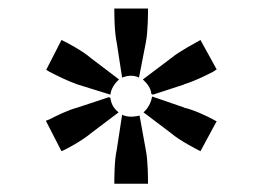

<svg xmlns="http://www.w3.org/2000/svg" viewBox="-20 -843 623 456"><path d="M270 -658.7C278.8 -662.1 285.2 -663.1 291 -663.1C296.9 -663.1 303.7 -662.1 310.1 -658.7L326.2 -741.2C331.5 -767.6 331.5 -810.1 331.5 -822.8H251.5C251.5 -811 251.5 -767.6 257.3 -741.2ZM339.4 -620.1 343.3 -618.2 418 -642.6H416.5C441.4 -649.9 470.7 -664.6 485.8 -672.4L494.6 -678.2L456.1 -748C447.3 -742.7 407.2 -722.2 386.7 -705.1L319.3 -654.3C330.6 -644 338.4 -632.8 339.4 -620.1ZM163.6 -642.6 242.2 -618.2C243.7 -631.8 251.5 -644 262.7 -654.3L195.8 -705.1C176.3 -722.2 137.7 -742.7 126 -748L89.8 -677.2L97.7 -672.4C112.8 -664.6 142.1 -649.9 163.6 -642.6ZM386.7 -526.4C407.2 -508.8 447.3 -488.3 456.1 -483.9L494.6 -555.2C493.2 -555.2 486.8 -558.6 485.8 -559.6C470.7 -567.4 441.4 -582 416.5 -587.4H418L341.3 -613.8C338.4 -598.6 331.5 -585.4 320.8 -576.2ZM126 -483.9C137.7 -488.3 176.3 -509.8 195.8 -526.4L261.7 -576.2C249.5 -585.4 243.7 -597.7 242.2 -610.4L238.8 -612.3L163.6 -587.4C142.1 -582 112.8 -567.4 97.7 -559.6L88.9 -556.2ZM251.5 -406.7H331.5C331.5 -419.4 331.5 -462.4 326.2 -487.3L311.5 -568.4C305.7 -567.4 300.3 -565.9 291 -565.9C284.2 -565.9 276.4 -567.4 270 -570.3L257.3 -487.3C251.5 -462.4 251.5 -418.5 251.5 -406.7Z"/></svg>

Font: Duru Sans
Style: Regular
Weight: 400
Designer: Onur Yazıcıgil
Foundry: Onur Yazıcıgil
Version: Version 1.002